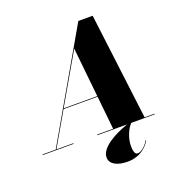

<svg xmlns="http://www.w3.org/2000/svg" viewBox="-221 -909 1212 1290"><g transform="rotate(-20 385.0 -264.0)"><path d="M-50 -4.5V0H170V-4.5H49L186.5 -242.5H430L454.5 -4.5H340V0H552.5C457 33.5 347 92 347 162C347 212 401 237 472 237C573 237 622 172 637 144L634 142C623 163 587.5 207.5 553.5 207.5C534.5 207.5 527 182 527 145.5C527 90 554.5 28.5 582.5 0H750V-4.5H679.5L585 -765H482.5L44 -4.5ZM393 -600 429.5 -247H189Z"/></g></svg>

Font: Bodoni* 36pt Fatface
Style: Italic
Weight: 900
Italic angle: -13°
Version: Version 2.3